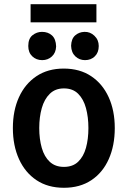

<svg xmlns="http://www.w3.org/2000/svg" viewBox="-20 -872 632 910"><path d="M524 -265Q524 -348 495 -411.5Q466 -475 412 -511Q358 -547 282 -547Q207 -547 153 -511Q99 -475 70 -411.5Q41 -348 41 -265Q41 -182 70 -118Q99 -54 153 -18Q207 18 283 18Q359 18 413 -18Q467 -54 495.5 -118Q524 -182 524 -265ZM399 -265Q399 -213 387.5 -171.5Q376 -130 350.5 -105.5Q325 -81 283 -81Q242 -81 216 -105Q190 -129 178 -171Q166 -213 166 -265Q166 -317 178 -359.5Q190 -402 216 -427.5Q242 -453 283 -453Q325 -453 350.5 -427.5Q376 -402 387.5 -359.5Q399 -317 399 -265ZM125 -766H437V-852H125ZM246 -652Q245 -687 226.5 -704Q208 -721 179 -721Q154 -721 134 -705Q114 -689 114 -654Q114 -623 133 -605Q152 -587 180 -587Q207 -587 226 -604.5Q245 -622 246 -652ZM448 -654Q448 -683 427.5 -702.5Q407 -722 380 -721Q354 -720 336 -704Q318 -688 317 -655Q318 -623 337 -605Q356 -587 383 -587Q411 -587 429.5 -605Q448 -623 448 -654Z"/></svg>

Font: Repo DemiBold
Style: Regular
Weight: 600
Designer: Stefan Peev
Foundry: Context Ltd
Version: Version 1.502